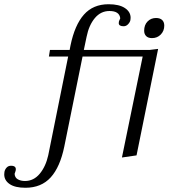

<svg xmlns="http://www.w3.org/2000/svg" viewBox="-148 -734 808 907"><path d="M558 -498 599 -503 497 0 428 10 526 -467H242L156 -43Q136 55 91.5 104Q47 153 -28 153Q-77 153 -102.5 135.5Q-128 118 -128 90Q-128 82 -127 78Q-125 67 -117 58Q-109 49 -96 49Q-69 49 -74 72Q-75 77 -77 81.5Q-79 86 -79 87Q-78 105 -64 113Q-50 121 -30 121Q11 121 39.5 87Q68 53 80 -1L174 -467H83L88 -498H181L185 -519Q205 -616 248.5 -665Q292 -714 365 -714Q415 -714 442 -696Q469 -678 469 -650Q469 -643 468 -639Q466 -629 457 -619.5Q448 -610 436 -610Q413 -610 413 -625Q413 -633 416.5 -639.5Q420 -646 420 -648Q416 -682 369 -682Q328 -682 300 -648.5Q272 -615 261 -560L248 -498ZM628 -613Q628 -588 611.5 -571Q595 -554 570 -554Q552 -554 542.5 -563.5Q533 -573 533 -589Q533 -616 549 -632.5Q565 -649 589 -649Q608 -649 618 -639.5Q628 -630 628 -613Z"/></svg>

Font: Trirong Light
Style: Italic
Weight: 300
Italic angle: -12°
Designer: Katatrad Team
Foundry: CadsonDemak
Version: Version 1.001